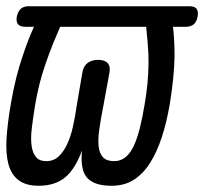

<svg xmlns="http://www.w3.org/2000/svg" viewBox="-25 -586 655 616"><path d="M57 -500Q40 -500 33 -508Q26 -516 29 -533Q33 -550 42 -558Q51 -566 68 -566H582Q599 -566 605.5 -558Q612 -550 609 -533Q606 -516 596.5 -508Q587 -500 571 -500H530Q535 -458 535 -406Q534 -340 520 -254Q510 -194 494 -145.5Q478 -97 456 -62.5Q434 -28 404 -9Q374 10 333 10Q278 10 255 -15Q232 -40 238 -103Q216 -43 183.5 -16.5Q151 10 99 10Q58 10 34.5 -8Q11 -26 2 -59.5Q-7 -93 -4 -142Q-1 -191 10 -254Q25 -341 48 -407Q65 -459 84 -500ZM168 -500Q156 -472 146 -448Q132 -413 121 -381Q110 -349 102 -317.5Q94 -286 88 -251Q81 -208 77 -174.5Q73 -141 76.5 -117.5Q80 -94 91 -81.5Q102 -69 123 -69Q147 -69 163 -84Q179 -99 190.5 -123.5Q202 -148 209 -179.5Q216 -211 221 -246L239 -352Q242 -373 255.5 -383.5Q269 -394 290 -394Q311 -394 320.5 -383.5Q330 -373 326 -352L306 -243Q298 -203 293.5 -170.5Q289 -138 291.5 -116Q294 -94 305.5 -81.5Q317 -69 341 -69Q362 -69 377.5 -81.5Q393 -94 404 -117.5Q415 -141 423.5 -174.5Q432 -208 439 -251Q445 -286 448 -317Q451 -348 451.5 -380Q452 -412 449 -446Q447 -471 444 -500Z"/></svg>

Font: Maple Mono Light
Style: Italic
Weight: 300
Italic angle: -10°
Monospace: yes
Designer: subframe7536
Version: Version 7.000